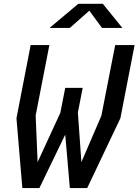

<svg xmlns="http://www.w3.org/2000/svg" viewBox="-20 -960 707 980"><path d="M94 0H181L313 -273L336.5 0H425L594.5 -356.5L667 -730H568L497.5 -369.5L395.5 -132.5L377.5 -385.5L402 -511.5H313L288 -384.5L172 -132.5L162 -370.5L232 -730H136.5L64 -356.5ZM233 -817.5H336.5L436 -905.5L500.5 -817.5H604.5L505 -940.5H379.5Z"/></svg>

Font: Monaspace Krypton Medium
Style: Italic
Weight: 500
Italic angle: -11°
Designer: Riley Cran & the Lettermatic Team
Foundry: Lettermatic
Version: Version 1.101 (Monaspace Krypton)